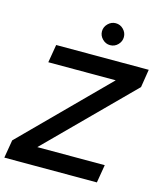

<svg xmlns="http://www.w3.org/2000/svg" viewBox="-131 -1005 930 1100"><g transform="rotate(15 334.5 -454.5)"><path d="M502 -593H102L120 -700H669L652 -593L167 -107H567L549 0H0L18 -107ZM353 -844Q353 -870 372.5 -889.5Q392 -909 418 -909Q445 -909 464 -889.5Q483 -870 483 -844Q483 -818 464 -798.5Q445 -779 418 -779Q392 -779 372.5 -798.5Q353 -818 353 -844Z"/></g></svg>

Font: Oak Sans Semibold
Style: Italic
Weight: 600
Italic angle: -9.49998°
Foundry: Erik Kennedy, Walven
Version: Version 1.000